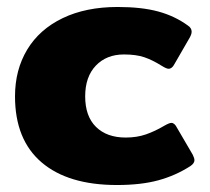

<svg xmlns="http://www.w3.org/2000/svg" viewBox="-20 -515 601 550"><path d="M23 -239Q23 -315 58 -373Q93 -431 159.5 -463Q226 -495 317 -495Q386 -495 433.5 -482Q481 -469 518 -442Q529 -435 529 -424Q529 -416 521 -403L480 -332Q473 -318 463 -318Q457 -318 444 -326Q417 -343 393.5 -351Q370 -359 335 -359Q285 -359 254.5 -327Q224 -295 224 -239Q224 -182 255 -151.5Q286 -121 340 -121Q372 -121 398 -130Q424 -139 451 -155Q465 -163 471 -163Q480 -163 487 -149L532 -72Q537 -62 537 -56Q537 -47 525 -39Q483 -12 433.5 1.5Q384 15 315 15Q175 15 99 -50Q23 -115 23 -239Z"/></svg>

Font: Mitr SemiBold
Style: Regular
Weight: 600
Designer: Thanarat Vachiruckul
Foundry: Cadson Demak
Version: Version 1.002